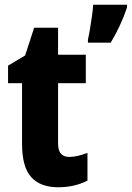

<svg xmlns="http://www.w3.org/2000/svg" viewBox="-20 -846 556 810"><path d="M272 -184Q290 -184 309 -188.5Q328 -193 349 -201V-84Q324 -71 293 -63.5Q262 -56 225 -56Q150 -56 111.5 -99Q73 -142 73 -239V-495H14V-569L86 -612L124 -729H225V-615H342V-495H225V-240Q225 -184 272 -184ZM516 -815Q490 -737 447 -666H351V-679Q355 -696 359.5 -723Q364 -750 368 -778Q372 -806 373 -826H516Z"/></svg>

Font: Noto Sans Malayalam UI Condensed ExtraBold
Style: Regular
Weight: 800
Width: 3
Designer: Jelle Bosma - Monotype Design Team
Foundry: Monotype Imaging Inc.
Version: Version 2.104; ttfautohint (v1.8.4.7-5d5b)